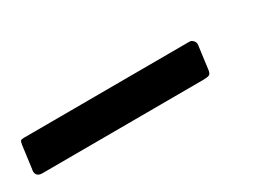

<svg xmlns="http://www.w3.org/2000/svg" viewBox="-13 -109 551 389"><g transform="rotate(-30 263.0 85.0)"><path d="M416 112Q415 121 411 123Q407 125 397 125L20 126Q11 126 7.5 121Q4 116 6 108L13 55Q14 48 16 46.5Q18 45 23 45L411 44Q416 44 420 48.5Q424 53 423 59Z"/></g></svg>

Font: Libre Franklin Thin Medium
Style: Italic
Weight: 500
Italic angle: -8°
Version: Version 3.000